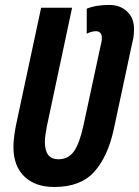

<svg xmlns="http://www.w3.org/2000/svg" viewBox="-20 -745 561 775"><path d="M199.2 9.8Q122.1 9.8 78.1 -32.7Q34.2 -75.2 34.2 -151.9Q34.2 -169.9 36.9 -192.1Q39.6 -214.4 43.9 -236.8L146 -713.9H271L168.9 -233.9Q165.5 -215.8 163.3 -200.2Q161.1 -184.6 161.1 -171.9Q161.1 -102.1 215.8 -102.1Q255.9 -102.1 278.6 -134.3Q301.3 -166.5 316.9 -238.8L384.8 -554.2Q387.2 -563 389.2 -573.2Q391.1 -583.5 391.1 -592.8Q391.1 -606.4 384.3 -612.8Q377.4 -619.1 367.2 -619.1Q360.4 -619.1 350.1 -616.7Q339.8 -614.3 330.1 -608.9V-710Q351.1 -718.3 373.8 -721.7Q396.5 -725.1 420.9 -725.1Q464.4 -725.1 492.7 -699Q521 -672.9 521 -627.9Q521 -605.5 517.8 -589.4Q514.6 -573.2 509.8 -553.2L439 -222.2Q415 -111.8 359.9 -51Q304.7 9.8 199.2 9.8Z"/></svg>

Font: Open Sans Condensed
Style: Bold Italic
Weight: 700
Width: 3
Italic angle: -12°
Designer: Monotype Design Team
Foundry: Monotype Imaging Inc.
Version: Version 3.003; ttfautohint (v1.8.4)